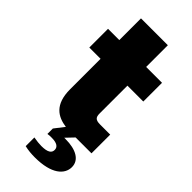

<svg xmlns="http://www.w3.org/2000/svg" viewBox="-285 -729 1001 1001"><g transform="rotate(45 216.0 -228.0)"><path d="M95 -680V-520H12V-382H95V-158C95 -44 153 -12 218 -3L176 51V91C186 89 196 89 206 89C245 89 262 102 262 123C262 145 245 158 198 158C184 158 163 156 141 152V216C166 222 191 224 216 224C339 224 389 176 389 123C389 71 339 43 262 43H252L293 0H410V-138H335C300 -138 293 -151 293 -177V-382H410V-520H293V-680Z"/></g></svg>

Font: Aspekta 950
Style: Regular
Weight: 950
Designer: Ivo Dolenc
Version: Version 2.000